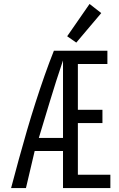

<svg xmlns="http://www.w3.org/2000/svg" viewBox="-20 -949 600 969"><path d="M36 0Q55 -72 75 -145Q95 -218 116 -290Q137 -362 159.5 -432Q182 -502 205 -567.5Q228 -633 252 -693H522V-626H373V-395H497V-328H373V-67H537V0H298V-187H155L111 0ZM176 -253H298V-644Q263 -541 231.5 -436.5Q200 -332 176 -253ZM365 -734 319 -766 432 -929 491 -883Z"/></svg>

Font: Ubuntu Sans Mono
Style: Regular
Weight: 400
Monospace: yes
Designer: Dalton Maag Ltd
Foundry: Dalton Maag Ltd
Version: Version 1.006